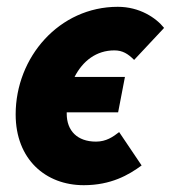

<svg xmlns="http://www.w3.org/2000/svg" viewBox="-20 -532 502 564"><path d="M226 12C306 12 358 -18 396 -46L330 -144C312 -130 292 -116 262 -116C207 -116 176 -148 176 -198V-202H327L347 -306H199C223 -353 263 -384 316 -384C340 -384 356 -374 374 -356L462 -450C438 -480 390 -512 326 -512C154 -512 26 -364 26 -196C26 -64 114 12 226 12Z"/></svg>

Font: Source Sans Pro Black
Style: Italic
Weight: 900
Italic angle: -11°
Designer: Paul D. Hunt
Foundry: Adobe Systems Incorporated
Version: Version 3.006;hotconv 1.0.111;makeotfexe 2.5.65597